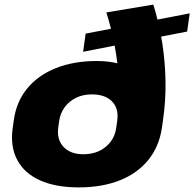

<svg xmlns="http://www.w3.org/2000/svg" viewBox="-20 -803 844 834"><path d="M322 11Q222 11 154 -19.5Q86 -50 55 -108Q24 -166 35 -246L40 -281Q51 -361 98 -418.5Q145 -476 222.5 -507Q300 -538 400 -538Q450 -538 490 -528Q485 -566 478 -605L341 -578L352 -657L462 -678Q453 -714 442 -749L646 -783Q656 -751 664 -718L804 -745L793 -666L680 -644Q683 -630 685 -615Q698 -530 699 -446.5Q700 -363 688 -281L683 -246Q671 -166 624 -108Q577 -50 500 -19.5Q423 11 322 11ZM342 -133Q400 -133 439 -165Q478 -197 485 -249L489 -277Q497 -331 467 -362Q437 -393 379 -393Q341 -393 311 -378.5Q281 -364 261.5 -338Q242 -312 237 -277L233 -249Q226 -197 256 -165Q286 -133 342 -133Z"/></svg>

Font: Pathway Extreme 8pt Thin 12pt ExtraBold
Style: Italic
Weight: 800
Italic angle: -8°
Version: Version 1.001;gftools[0.9.26]